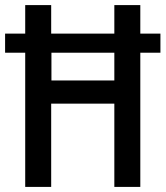

<svg xmlns="http://www.w3.org/2000/svg" viewBox="-22 -734 650 754"><path d="M77 0V-527H-2V-602H77V-714H179V-602H427V-714H529V-602H608V-527H529V0H427V-327H179V0ZM180 -418H427V-527H180Z"/></svg>

Font: Noto Sans Lao UI Cond Med
Style: Regular
Weight: 500
Width: 3
Designer: Monotype Design Team
Foundry: Monotype Imaging Inc.
Version: Version 2.000; ttfautohint (v1.8.4.7-5d5b)